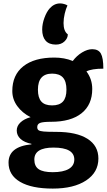

<svg xmlns="http://www.w3.org/2000/svg" viewBox="-20 -897 625 1124"><path d="M556 31Q556 112 484 159.5Q412 207 289 207Q165 207 97.5 167.5Q30 128 30 55Q30 -39 164 -52V-55Q123 -63 100.5 -83.5Q78 -104 78 -133Q78 -160 100 -180.5Q122 -201 159 -211Q110 -236 81 -276Q52 -316 52 -364Q52 -458 116.5 -509Q181 -560 298 -560Q357 -560 406 -540Q429 -571 460.5 -590Q492 -609 520 -609Q556 -609 570.5 -583.5Q585 -558 585 -495Q517 -495 486 -479Q520 -434 520 -376Q520 -284 457.5 -234Q395 -184 279 -184Q232 -184 215 -177.5Q198 -171 198 -153Q198 -140 206 -134.5Q214 -129 236.5 -127Q259 -125 309 -125Q428 -125 492 -84.5Q556 -44 556 31ZM202 -372Q202 -325 222 -302.5Q242 -280 285 -280Q328 -280 348.5 -302.5Q369 -325 369 -372Q369 -420 348.5 -443Q328 -466 285 -466Q202 -466 202 -372ZM415 37Q415 -33 293 -33Q181 -33 181 37Q181 76 206.5 93.5Q232 111 289 111Q350 111 382.5 92Q415 73 415 37ZM227 -724Q227 -757 240 -792.5Q253 -828 271 -848Q297 -877 332 -877Q343 -877 355.5 -873.5Q368 -870 375 -865Q366 -847 359 -817.5Q352 -788 352 -762Q352 -714 377 -696Q377 -673 357.5 -654.5Q338 -636 307 -636Q267 -636 247 -659Q227 -682 227 -724Z"/></svg>

Font: Krub
Style: Bold
Weight: 700
Version: Version 1.000; ttfautohint (v1.6)